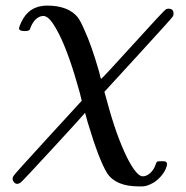

<svg xmlns="http://www.w3.org/2000/svg" viewBox="-20 -462 666 686"><path d="M68 -351Q48 -351 48 -361Q48 -365 56 -383Q84 -442 148 -442Q224 -442 258 -400Q269 -385 282 -354Q307 -300 334 -206Q340 -180 341 -180Q344 -180 455.5 -303Q567 -426 573 -429Q579 -431 582 -431Q600 -431 600 -414Q600 -407 598 -404Q596 -399 474 -266L353 -134L362 -102Q395 22 434 101Q468 168 490 168Q504 168 517 156Q530 144 536 126Q539 116 543 115Q547 114 557.5 114Q568 114 571 115Q579 119 576 130Q571 150 554 169Q537 188 518 196Q502 204 487 204H476Q394 204 363 157Q334 111 293 -26L284 -59Q280 -53 169 67.5Q58 188 53 191Q45 195 42 195Q35 195 30 189Q25 183 25 176Q25 172 28 167Q29 163 151 30L272 -102L265 -131Q227 -269 191 -340Q166 -389 149 -400Q141 -405 135 -405Q128 -405 121 -402Q99 -392 87 -358Q86 -351 68 -351Z"/></svg>

Font: KaTeX_Math
Style: Italic
Weight: 400
Version: Version 3699957226